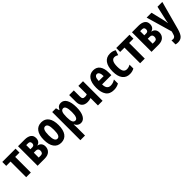

<svg xmlns="http://www.w3.org/2000/svg" viewBox="347 -2056 3794 3794"><g transform="rotate(-45 2244.0 -159.0)"><path d="M134 0V-437H13V-547H384V-437H264V0Z M453 0V-547H637Q723 -547 772 -512.5Q821 -478 821 -408Q821 -360 798.5 -329Q776 -298 735 -288V-284Q781 -277 808 -244.5Q835 -212 835 -160Q835 -90 788 -45Q741 0 649 0ZM583 -332H637Q666 -332 679.5 -347.5Q693 -363 693 -390Q693 -448 634 -448H583ZM583 -99H639Q705 -99 705 -171Q705 -236 640 -236H583Z M1108 10Q1009 10 955 -64Q901 -138 901 -274Q901 -411 955.5 -484Q1010 -557 1111 -557Q1210 -557 1263 -484Q1316 -411 1316 -275Q1316 -138 1262.5 -64Q1209 10 1108 10ZM1109 -100Q1148 -100 1166 -142Q1184 -184 1184 -275Q1184 -365 1166 -406Q1148 -447 1109 -447Q1070 -447 1051.5 -404.5Q1033 -362 1033 -273Q1033 -185 1051.5 -142.5Q1070 -100 1109 -100Z M1408 240V-547H1513L1532 -475H1539Q1564 -523 1591 -540Q1618 -557 1655 -557Q1732 -557 1774 -483Q1816 -409 1816 -272Q1816 -140 1774.5 -65Q1733 10 1659 10Q1622 10 1591 -10Q1560 -30 1539 -72H1534Q1536 -41 1537 -17.5Q1538 6 1538 21V240ZM1614 -103Q1684 -103 1684 -271Q1684 -447 1614 -447Q1574 -447 1556 -409Q1538 -371 1538 -287V-260Q1538 -178 1556.5 -140.5Q1575 -103 1614 -103Z M2139 0V-207Q2121 -200 2096 -195Q2071 -190 2045 -190Q1963 -190 1922.5 -235Q1882 -280 1882 -359V-547H2012V-378Q2012 -334 2027 -317Q2042 -300 2079 -300Q2094 -300 2109.5 -302.5Q2125 -305 2139 -312V-547H2269V0Z M2581 10Q2465 10 2413 -65Q2361 -140 2361 -270Q2361 -409 2414 -483.5Q2467 -558 2562 -558Q2656 -558 2703 -490.5Q2750 -423 2750 -309V-236H2491Q2492 -98 2596 -98Q2630 -98 2660 -107.5Q2690 -117 2725 -139V-27Q2692 -8 2655.5 1Q2619 10 2581 10ZM2492 -330H2629Q2629 -389 2611.5 -422Q2594 -455 2562 -455Q2531 -455 2512.5 -426Q2494 -397 2492 -330Z M3027 10Q2927 10 2872.5 -62Q2818 -134 2818 -267Q2818 -408 2873 -483Q2928 -558 3031 -558Q3102 -558 3160 -523L3125 -420Q3082 -446 3043 -446Q2997 -446 2973.5 -403Q2950 -360 2950 -271Q2950 -182 2974.5 -141Q2999 -100 3051 -100Q3103 -100 3150 -129V-21Q3126 -7 3094 1.5Q3062 10 3027 10Z M3318 0V-437H3197V-547H3568V-437H3448V0Z M3637 0V-547H3821Q3907 -547 3956 -512.5Q4005 -478 4005 -408Q4005 -360 3982.5 -329Q3960 -298 3919 -288V-284Q3965 -277 3992 -244.5Q4019 -212 4019 -160Q4019 -90 3972 -45Q3925 0 3833 0ZM3767 -332H3821Q3850 -332 3863.5 -347.5Q3877 -363 3877 -390Q3877 -448 3818 -448H3767ZM3767 -99H3823Q3889 -99 3889 -171Q3889 -236 3824 -236H3767Z M4140 240Q4102 240 4076 231V119Q4097 125 4115 125Q4143 125 4162 106.5Q4181 88 4196 27L4204 -5L4047 -547H4183L4247 -282Q4261 -225 4266 -178H4270Q4272 -198 4277.5 -223.5Q4283 -249 4290 -281L4350 -547H4485L4322 53Q4294 154 4253 197Q4212 240 4140 240Z"/></g></svg>

Font: Noto Sans ExtraCondensed
Style: Bold
Weight: 700
Width: 2
Designer: Monotype Design Team
Foundry: Monotype Imaging Inc.
Version: Version 2.013; ttfautohint (v1.8.4.7-5d5b)